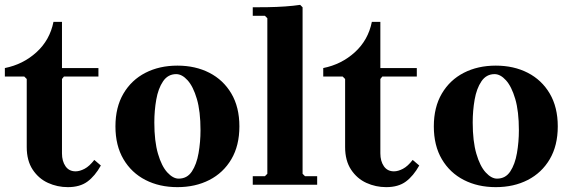

<svg xmlns="http://www.w3.org/2000/svg" viewBox="-20 -760 2350 790"><path d="M368 -102 395 -79Q371 -36 340 -13Q309 10 259 10Q216 10 177.5 -7.5Q139 -25 114.5 -62Q90 -99 90 -155V-435L80 -445H0V-480Q75 -495 130 -545Q185 -595 200 -670H235V-480H385V-445H243L235 -435V-129Q235 -97 249.5 -76Q264 -55 291 -55Q308 -55 328 -65.5Q348 -76 368 -102Z M710 -490Q784 -490 841.5 -460.5Q899 -431 932 -375Q965 -319 965 -240Q965 -161 932 -105Q899 -49 841.5 -19.5Q784 10 710 10Q636 10 578.5 -19.5Q521 -49 488 -105Q455 -161 455 -240Q455 -319 488 -375Q521 -431 578.5 -460.5Q636 -490 710 -490ZM715 -25Q750 -25 769.5 -54.5Q789 -84 797 -130Q805 -176 805 -224Q805 -302 790 -353Q775 -404 752 -429.5Q729 -455 705 -455Q671 -455 651 -425.5Q631 -396 623 -350.5Q615 -305 615 -256Q615 -179 630 -127.5Q645 -76 668.5 -50.5Q692 -25 715 -25Z M1020 0V-35H1070L1080 -45V-685L1070 -695H1020V-730Q1046 -730 1082 -730.5Q1118 -731 1153.5 -733.5Q1189 -736 1215 -740L1225 -730V-45L1235 -35H1285V0Z M1678 -102 1705 -79Q1681 -36 1650 -13Q1619 10 1569 10Q1526 10 1487.5 -7.5Q1449 -25 1424.5 -62Q1400 -99 1400 -155V-435L1390 -445H1310V-480Q1385 -495 1440 -545Q1495 -595 1510 -670H1545V-480H1695V-445H1553L1545 -435V-129Q1545 -97 1559.5 -76Q1574 -55 1601 -55Q1618 -55 1638 -65.5Q1658 -76 1678 -102Z M2020 -490Q2094 -490 2151.5 -460.5Q2209 -431 2242 -375Q2275 -319 2275 -240Q2275 -161 2242 -105Q2209 -49 2151.5 -19.5Q2094 10 2020 10Q1946 10 1888.5 -19.5Q1831 -49 1798 -105Q1765 -161 1765 -240Q1765 -319 1798 -375Q1831 -431 1888.5 -460.5Q1946 -490 2020 -490ZM2025 -25Q2060 -25 2079.5 -54.5Q2099 -84 2107 -130Q2115 -176 2115 -224Q2115 -302 2100 -353Q2085 -404 2062 -429.5Q2039 -455 2015 -455Q1981 -455 1961 -425.5Q1941 -396 1933 -350.5Q1925 -305 1925 -256Q1925 -179 1940 -127.5Q1955 -76 1978.5 -50.5Q2002 -25 2025 -25Z"/></svg>

Font: Brygada 1918
Style: Bold
Weight: 700
Designer: Mateusz Machalski | Borys Kosmynka | Przemek Hoffer
Foundry: NIEPODLEGLA 2018
Version: Version 3.006